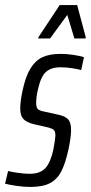

<svg xmlns="http://www.w3.org/2000/svg" viewBox="-37 -731 359 759"><path d="M-17 -5 -5 -55Q5 -52 32 -48Q59 -44 80 -44Q122 -44 142.5 -66.5Q163 -89 174 -140Q182 -184 182 -195Q182 -212 175.5 -217.5Q169 -223 154 -227L97 -240Q68 -247 55.5 -260.5Q43 -274 43 -301Q43 -330 52 -372Q64 -429 83.5 -460.5Q103 -492 131 -505Q159 -518 203 -518Q228 -518 253.5 -514Q279 -510 295 -505L284 -454Q271 -458 247.5 -461.5Q224 -465 202 -465Q165 -465 144.5 -446.5Q124 -428 113 -377Q106 -348 106 -324Q106 -307 112 -300.5Q118 -294 133 -291L196 -277Q220 -272 232 -259.5Q244 -247 244 -218Q244 -189 234 -142Q222 -86 205.5 -54Q189 -22 160.5 -7Q132 8 83 8Q56 8 26.5 3.5Q-3 -1 -17 -5ZM114 -579 115 -584 199 -711H268L302 -584L301 -579H257L229 -672L161 -579Z"/></svg>

Font: Saira Ultra Condensed
Style: Italic
Weight: 400
Width: 1
Italic angle: -12°
Designer: Hector Gatti with collaboration of the Omnibus-Type team
Foundry: Omnibus-Type
Version: Version 1.001; ttfautohint (v1.8)